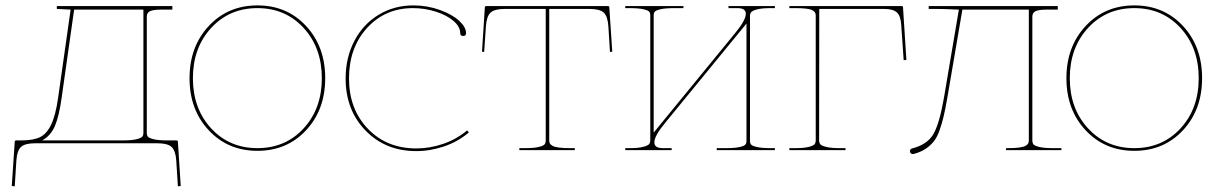

<svg xmlns="http://www.w3.org/2000/svg" viewBox="-20 -542 4391 693"><path d="M22.5 129.4 33.2 -30.3Q33.2 -35.2 38.1 -35.2H56.6Q100.1 -35.2 124.3 -46.9Q148.4 -58.6 164.6 -92Q180.7 -125.5 189.9 -189.9L234.9 -507.3L185.1 -509.8V-520H602.1V-507.3H562.5Q533.2 -507.3 521.5 -501.7Q509.8 -496.1 509.8 -482.4V-62.5Q509.8 -53.7 513.9 -48.6Q518.1 -43.5 535.4 -39.3Q552.7 -35.2 585 -35.2H617.2Q622.1 -35.2 622.1 -30.3L632.3 129.4L622.1 130.4L616.2 37.6Q613.8 2 599.4 -11.5Q585 -24.9 547.4 -24.9H107.4Q70.3 -24.9 55.9 -11.7Q41.5 1.5 39.1 37.6L33.2 130.4ZM132.3 -35.2H422.4Q454.6 -35.2 471.9 -39.3Q489.3 -43.5 493.4 -48.6Q497.6 -53.7 497.6 -62.5V-507.3H247.6L202.6 -189.9Q192.9 -120.6 177.7 -86.2Q162.6 -51.8 132.3 -35.2Z M1153.8 -259.8Q1153.8 -146 1084.7 -71.8Q1015.6 2.4 909.2 2.4Q802.7 2.4 733.4 -71.8Q664.1 -146 664.1 -259.8Q664.1 -373.5 733.4 -448Q802.7 -522.5 909.2 -522.5Q1015.6 -522.5 1084.7 -448.2Q1153.8 -374 1153.8 -259.8ZM742.2 -441.2Q676.3 -369.6 676.3 -259.8Q676.3 -149.9 742.2 -78.6Q808.1 -7.3 909.2 -7.3Q1010.3 -7.3 1075.9 -78.6Q1141.6 -149.9 1141.6 -259.8Q1141.6 -369.6 1075.9 -441.2Q1010.3 -512.7 909.2 -512.7Q808.1 -512.7 742.2 -441.2Z M1227.5 -258.8Q1227.5 -334 1259 -394.3Q1290.5 -454.6 1346.4 -488.5Q1402.3 -522.5 1472.2 -522.5Q1522.5 -522.5 1567.6 -506.1Q1612.8 -489.7 1637.5 -466.8Q1662.1 -443.8 1662.1 -422.4Q1662.1 -412.1 1651.9 -412.1Q1641.1 -412.1 1641.1 -422.4Q1641.1 -445.8 1616.5 -466.8Q1591.8 -487.8 1552.2 -500.2Q1512.7 -512.7 1470.7 -512.7Q1370.1 -512.7 1304.9 -441.2Q1239.7 -369.6 1239.7 -258.8Q1239.7 -148.4 1307.6 -77.4Q1375.5 -6.3 1482.4 -6.3Q1531.7 -6.3 1580.1 -22.9Q1628.4 -39.6 1666 -71.3L1672.4 -64Q1633.3 -30.8 1583.3 -13.7Q1533.2 3.4 1482.4 3.4Q1371.6 3.4 1299.6 -70.6Q1227.5 -144.5 1227.5 -258.8Z M1719.7 -355.5 1730 -515.6Q1730 -520 1735.4 -520H2174.3Q2179.2 -520 2179.2 -515.6L2189.9 -355.5L2181.6 -354.5L2175.8 -447.3Q2173.3 -483.4 2158.9 -496.6Q2144.5 -509.8 2107.4 -509.8H1962.4V-35.2Q1962.4 -28.8 1964.6 -24.4Q1966.8 -20 1973.9 -15.9Q1981 -11.7 1996.8 -9.5Q2012.7 -7.3 2037.1 -7.3H2054.7V0H1854.5V-7.3H1874.5Q1906.7 -7.3 1924.1 -11.5Q1941.4 -15.6 1945.6 -21Q1949.7 -26.4 1949.7 -35.2V-509.8H1802.2Q1765.1 -509.8 1750.7 -496.6Q1736.3 -483.4 1733.9 -447.3L1727.5 -354.5Z M2236.8 0V-7.3H2252Q2284.2 -7.3 2301.5 -12Q2318.8 -16.6 2323 -22Q2327.1 -27.3 2327.1 -36.1V-486.3Q2327.1 -495.1 2323 -500Q2318.8 -504.9 2301.5 -508.8Q2284.2 -512.7 2252 -512.7H2236.8V-520H2446.8V-512.7H2414.6Q2382.3 -512.7 2365 -508.8Q2347.7 -504.9 2343.5 -500Q2339.4 -495.1 2339.4 -486.3V-63.5L2633.3 -422.4Q2671.9 -468.8 2671.9 -492.7Q2671.9 -512.7 2641.6 -512.7H2609.4V-520H2776.9V-512.7H2762.2Q2730 -512.7 2712.6 -508.1Q2695.3 -503.4 2691.2 -498Q2687 -492.7 2687 -483.9V-33.7Q2687 -24.9 2691.2 -20Q2695.3 -15.1 2712.6 -11.2Q2730 -7.3 2762.2 -7.3H2776.9V0H2566.9V-7.3H2599.6Q2631.8 -7.3 2649.2 -11.2Q2666.5 -15.1 2670.4 -20Q2674.3 -24.9 2674.3 -33.7V-457L2380.4 -98.1Q2341.8 -51.8 2341.8 -27.8Q2341.8 -7.3 2372.6 -7.3H2404.3V0Z M2829.1 0V-7.3H2849.1Q2881.3 -7.3 2898.7 -11.7Q2916 -16.1 2920.2 -21.5Q2924.3 -26.9 2924.3 -35.6V-486.8Q2924.3 -500 2909.7 -506.3Q2895 -512.7 2849.1 -512.7H2829.1V-520H3234.4Q3239.3 -520 3239.3 -515.6L3251.5 -325.7L3241.7 -324.7L3232.9 -451.7Q3231 -484.4 3217.3 -497.1Q3203.6 -509.8 3170.4 -509.8H2937L2936.5 -35.6Q2936.5 -26.9 2940.7 -21.5Q2944.8 -16.1 2962.2 -11.7Q2979.5 -7.3 3011.7 -7.3H3031.7V0Z M3266.1 -2.4Q3268.1 -5.4 3272.5 -6.3Q3326.2 -20 3348.4 -57.1Q3370.6 -94.2 3387.2 -189.9L3440.9 -507.3H3438.5Q3436.5 -507.3 3410.6 -508.5Q3384.8 -509.8 3351.1 -509.8H3332V-520H3797.9V-507.3H3758.8Q3729.5 -507.3 3717.8 -501.7Q3706.1 -496.1 3706.1 -482.4V-35.2Q3706.1 -26.4 3710.2 -21Q3714.4 -15.6 3731.7 -11.5Q3749 -7.3 3781.2 -7.3H3811V0H3611.3V-7.3H3618.7Q3643.1 -7.3 3658.9 -9.5Q3674.8 -11.7 3681.9 -15.9Q3689 -20 3691.2 -24.4Q3693.4 -28.8 3693.4 -35.2V-507.3H3453.6L3399.4 -189.9Q3392.1 -148.4 3386.2 -123Q3380.4 -97.7 3371.3 -72Q3362.3 -46.4 3350.3 -31.5Q3338.4 -16.6 3320.6 -4.6Q3302.7 7.3 3277.8 13.7Q3272.5 15.1 3268.6 12.2Q3265.1 9.8 3264.4 5.1Q3263.7 0.5 3266.1 -2.4Z M4318.8 -259.8Q4318.8 -146 4249.8 -71.8Q4180.7 2.4 4074.2 2.4Q3967.8 2.4 3898.4 -71.8Q3829.1 -146 3829.1 -259.8Q3829.1 -373.5 3898.4 -448Q3967.8 -522.5 4074.2 -522.5Q4180.7 -522.5 4249.8 -448.2Q4318.8 -374 4318.8 -259.8ZM3907.2 -441.2Q3841.3 -369.6 3841.3 -259.8Q3841.3 -149.9 3907.2 -78.6Q3973.1 -7.3 4074.2 -7.3Q4175.3 -7.3 4241 -78.6Q4306.6 -149.9 4306.6 -259.8Q4306.6 -369.6 4241 -441.2Q4175.3 -512.7 4074.2 -512.7Q3973.1 -512.7 3907.2 -441.2Z"/></svg>

Font: Znikomit
Style: Regular
Weight: 100
Designer: gluk
Foundry: gluk
Version: Version 0.53